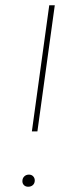

<svg xmlns="http://www.w3.org/2000/svg" viewBox="-20 -701 278 729"><path d="M167 -681H188L122 -202H101ZM65 -13Q65 -24 72 -31Q79 -38 90 -38Q100 -38 106 -31.5Q112 -25 112 -16Q112 -5 105 1.5Q98 8 87 8Q77 8 71 2Q65 -4 65 -13Z"/></svg>

Font: FiraGO Thin
Style: Italic
Weight: 100
Italic angle: -8°
Designer: bBox Type GmbH
Foundry: bBox Type GmbH
Version: Version 1.001